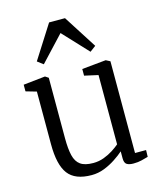

<svg xmlns="http://www.w3.org/2000/svg" viewBox="-124 -931 868 1032"><g transform="rotate(-15 310.0 -415.0)"><path d="M490.5 9Q466.5 9 453.5 0.8Q440.5 -7.5 440.5 -33V-72Q420.5 -54 391.2 -34.8Q362 -15.5 328 -2.2Q294 11 257.5 11Q166 11 127.2 -40.2Q88.5 -91.5 88.5 -205.5V-499L29.5 -516V-553L150.5 -566H151.5L169.5 -554V-217Q169.5 -158 178.5 -121Q187.5 -84 211.8 -66.8Q236 -49.5 282.5 -49.5Q314 -49.5 342 -60Q370 -70.5 393 -85.2Q416 -100 431.5 -113.5V-499L355.5 -516V-553L488 -566H489.5L512.5 -554V-43.5H574L573 -6Q556.5 -1.5 536.5 3.8Q516.5 9 490.5 9ZM162.5 -631 130 -655.5 248 -841H336.5L455 -655.5L422.5 -631L292.5 -770Z"/></g></svg>

Font: Merriweather 20pt Light
Style: Regular
Weight: 300
Version: Version 2.100